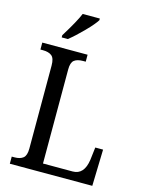

<svg xmlns="http://www.w3.org/2000/svg" viewBox="-135 -1012 832 1093"><g transform="rotate(15 280.5 -465.5)"><path d="M33 -42H49Q82 -42 100 -56.5Q118 -71 118 -112V-602Q118 -644 100 -658.5Q82 -673 48 -673H33V-714H300V-673H285Q250 -673 232.5 -659Q215 -645 215 -605V-50H390Q457 -50 470 -140L479 -215H525L519 0H33ZM132 -784Q194 -884 213 -931H314V-921Q298 -895 252 -848Q206 -801 168 -771H132Z"/></g></svg>

Font: Noto Serif Narrow
Style: Regular
Weight: 400
Width: 4
Designer: Monotype Design Team
Foundry: Monotype Imaging Inc.
Version: Version 1.001